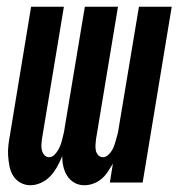

<svg xmlns="http://www.w3.org/2000/svg" viewBox="-20 -540 540 568"><path d="M70 8Q54 8 40.5 0.5Q27 -7 19 -20Q11 -33 8 -48.5Q5 -64 4 -79.5Q3 -95 5 -111.5Q7 -128 10 -144L72 -520H169L104 -128Q103 -120 102.5 -111.5Q102 -103 104 -95Q106 -87 111.5 -81Q117 -75 125 -75Q134 -75 140.5 -81.5Q147 -88 151.5 -95.5Q156 -103 159 -111Q162 -119 164 -127.5Q166 -136 168 -144Q170 -152 171 -160L231 -520H329L264 -128Q263 -120 262.5 -111.5Q262 -103 263.5 -95Q265 -87 270.5 -81Q276 -75 285 -75Q293 -75 300 -81.5Q307 -88 311.5 -95.5Q316 -103 318.5 -111Q321 -119 323.5 -127.5Q326 -136 328 -144Q330 -152 331 -160L391 -520H488L402 0H305L314 -56Q307 -44 299 -32Q291 -20 280.5 -11Q270 -2 256.5 3Q243 8 230 8Q213 8 200 0.5Q187 -7 179 -19.5Q171 -32 167.5 -47Q164 -62 164 -78Q158 -63 149.5 -47.5Q141 -32 129.5 -19.5Q118 -7 102 0.5Q86 8 70 8Z"/></svg>

Font: Iosevka Term Curly Oblique
Style: Bold
Weight: 700
Italic angle: -9°
Designer: Belleve Invis
Foundry: Belleve Invis
Version: Version 32.3.0